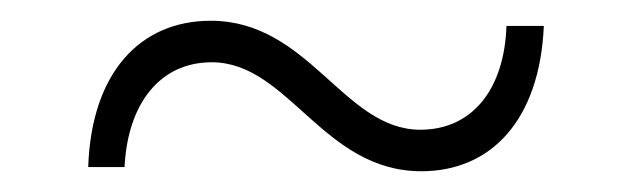

<svg xmlns="http://www.w3.org/2000/svg" viewBox="-20 -443 609 185"><path d="M386 -278C453 -278 500 -327 504 -418H468C466 -357 435 -318 385 -318C311 -318 278 -423 183 -423C115 -423 68 -373 65 -282H100C103 -343 134 -383 184 -383C258 -383 291 -278 386 -278Z"/></svg>

Font: Chess Sans Light
Style: Regular
Weight: 300
Designer: Wolf Bōese
Foundry: Wolf Bōese
Version: Version 7.223;Glyphs 3.3 (3306)